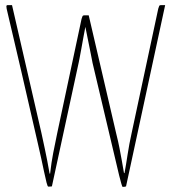

<svg xmlns="http://www.w3.org/2000/svg" viewBox="-20 -720 669 751"><path d="M460 11Q458 11 454.5 -2Q451 -15 446 -34L342 -474Q342 -474 339 -489.5Q336 -505 331.5 -527.5Q327 -550 322.5 -572Q318 -594 315 -609.5Q312 -625 312 -625L306 -646Q304 -652 304 -656Q304 -660 310 -660H327L434 -200Q443 -164 447.5 -140Q452 -116 456 -94.5Q460 -73 465 -43H467Q473 -75 479 -115Q485 -155 495 -200L599 -686Q601 -692 602.5 -696Q604 -700 609 -700H626L473 9Q473 9 471.5 9.5Q470 10 467.5 10.5Q465 11 460 11ZM169 10Q166 10 162 -6Q158 -22 152 -50Q143 -94 128.5 -157Q114 -220 97.5 -292Q81 -364 65 -433.5Q49 -503 35.5 -560Q22 -617 14 -651.5Q6 -686 6 -686Q5 -690 5 -695Q5 -700 10 -700H27L142 -200Q150 -164 155 -139.5Q160 -115 164.5 -93Q169 -71 174 -41H176Q181 -85 188 -121Q195 -157 204 -200L299 -646Q301 -652 302.5 -656Q304 -660 309 -660H318Q325 -660 325 -655.5Q325 -651 323 -646L316 -625Q316 -625 313 -610Q310 -595 306 -573Q302 -551 298 -528.5Q294 -506 291 -491Q288 -476 288 -476L183 9Q183 9 179 9.5Q175 10 169 10Z"/></svg>

Font: Yanone Kaffeesatz ExtraLight
Style: Regular
Weight: 200
Designer: Yanone (Cyrillic: Daniel Pouzeot, Huerta Tipografica, and Cyreal)
Foundry: Yanone
Version: Version 2.003